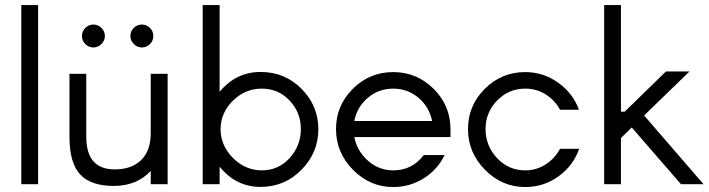

<svg xmlns="http://www.w3.org/2000/svg" viewBox="-20 -734 2823 765"><path d="M64.9 0V-713.9H131.8V0Z M647.9 -439.9V0H580.6V-53.2Q525.4 6.8 433.6 6.8Q341.8 6.8 299.3 -39.1Q256.8 -85 256.8 -189V-439.9H323.7V-189Q323.7 -59.1 437 -59.1Q504.9 -59.1 543 -96.7Q581.1 -134.3 580.6 -206.1V-439.9ZM590.8 -590.8Q591.3 -572.3 577.6 -558.6Q564 -544.9 545.4 -544.9Q526.9 -544.9 513.2 -558.6Q499.5 -572.3 499.5 -590.8Q499.5 -609.4 513.2 -623Q526.9 -636.2 545.4 -636.2Q564 -636.2 577.6 -622.6Q591.3 -608.9 590.8 -590.8ZM397.9 -590.8Q397.9 -572.3 384.3 -558.6Q370.6 -544.9 352.1 -544.9Q333.5 -544.9 319.8 -558.6Q306.2 -572.3 306.6 -590.8Q306.6 -609.4 320.3 -623Q333.5 -636.2 352.1 -636.2Q370.6 -636.2 384.3 -622.6Q397.9 -608.9 397.9 -590.8Z M1133.8 -104Q1178.7 -153.3 1178.7 -219.7Q1178.7 -286.1 1133.8 -333.5Q1088.9 -380.9 1022.9 -380.9Q957 -380.9 908.2 -333Q859.4 -285.2 858.9 -219.7Q858.9 -154.3 908.2 -104.5Q958 -55.2 1023.4 -55.2Q1088.9 -55.2 1133.8 -104ZM787.6 0V-713.9H855V-368.2Q920.9 -447.3 1018.1 -447.3Q1115.2 -447.3 1181.6 -379.9Q1248 -313 1248.5 -219.7Q1248.5 -126 1181.2 -57.6Q1114.3 10.7 1017.6 10.7Q920.9 10.7 855 -69.8V0Z M1391.6 -252H1701.7Q1690.4 -308.1 1647.2 -344.5Q1604 -380.9 1546.4 -380.9Q1488.8 -380.9 1445.8 -344.5Q1402.8 -308.1 1391.6 -252ZM1774.9 -219.2V-188H1391.6Q1402.8 -131.8 1446.3 -93.5Q1489.7 -55.2 1546.9 -55.2Q1622.1 -55.2 1668.5 -116.2H1751.5Q1723.6 -58.1 1668.2 -23.4Q1612.8 11.2 1546.9 11.2Q1454.1 11.2 1386.5 -57.4Q1318.8 -126 1318.8 -219.7Q1318.8 -313.5 1385.7 -380.1Q1452.6 -446.8 1546.6 -446.8Q1640.6 -446.8 1707.8 -380.1Q1774.9 -313.5 1774.9 -219.2Z M2072.8 -380.9Q2006.8 -380.9 1960.7 -333.5Q1914.6 -286.1 1914.6 -219.7Q1914.6 -153.3 1960.4 -104.2Q2006.3 -55.2 2072.8 -55.2Q2116.7 -55.2 2153.6 -78.6Q2190.4 -102.1 2211.4 -141.1H2287.6Q2264.6 -74.2 2205.6 -31.5Q2146.5 11.2 2072.8 11.2Q1980 11.2 1912.4 -57.4Q1844.7 -126 1844.7 -219.7Q1844.7 -313.5 1911.6 -380.1Q1978.5 -446.8 2072.8 -446.8Q2144.5 -446.8 2203.6 -404.8Q2262.7 -362.8 2286.6 -296.9H2211.4Q2190.4 -335 2154.1 -357.9Q2117.7 -380.9 2072.8 -380.9Z M2387.2 0V-713.9H2454.1V-289.1H2469.2L2633.3 -449.2H2727.1L2546.4 -273.9L2783.2 0H2693.4L2497.1 -226.1L2454.1 -184.1V0Z"/></svg>

Font: Arcon-Regular
Style: Regular
Weight: 400
Designer: M. Zarth
Foundry: martin zarth - visuelle & digitale kommunikation
Version: Version 1.131;PS 001.131;hotconv 1.0.70;makeotf.lib2.5.58329